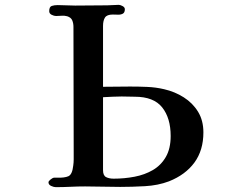

<svg xmlns="http://www.w3.org/2000/svg" viewBox="-20 -777 1040 792"><path d="M684 -216Q684 -290 649 -334Q614 -378 536 -378Q523 -378 509.5 -378.5Q496 -379 482 -379Q463 -379 444 -378Q425 -377 405 -376V-75Q405 -53 417.5 -46.5Q430 -40 449 -40Q493 -40 535 -48Q577 -56 610.5 -75.5Q644 -95 664 -129.5Q684 -164 684 -216ZM819 -231Q819 -157 782 -106.5Q745 -56 677 -29Q632 -12 578 -9Q524 -6 476 -6Q440 -6 403.5 -7Q367 -8 331 -8Q301 -8 270.5 -6.5Q240 -5 210 -5Q202 -5 191 -10Q180 -15 180 -25Q180 -30 189 -37Q198 -44 203 -44H214Q246 -43 262 -50Q278 -57 282 -93Q284 -106 284 -119.5Q284 -133 284 -146Q284 -276 283.5 -406Q283 -536 283 -666Q283 -681 278 -693Q273 -705 257 -710Q246 -713 234 -712Q222 -711 211 -711Q203 -711 193 -716Q183 -721 183 -731Q183 -749 193.5 -752.5Q204 -756 218 -756Q236 -756 254 -755Q272 -754 290 -754Q323 -754 356 -754.5Q389 -755 422 -755Q434 -755 446 -756Q458 -757 470 -757Q476 -757 485.5 -752Q495 -747 495 -739Q495 -725 486.5 -720.5Q478 -716 466.5 -716.5Q455 -717 445 -717Q421 -717 413 -704.5Q405 -692 405 -670V-419Q433 -419 461 -419.5Q489 -420 517 -420Q552 -420 587.5 -418.5Q623 -417 657 -409Q701 -399 738 -375.5Q775 -352 797 -316Q819 -280 819 -231Z"/></svg>

Font: Kaisei Decol
Style: Bold
Weight: 700
Designer: Font-Kai, 金井和夫
Foundry: KAZUO KANAI
Version: Version 5.003